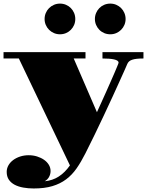

<svg xmlns="http://www.w3.org/2000/svg" viewBox="-24 -833 817 1066"><path d="M588.4 -642.6Q570.3 -642.6 554.7 -649.2Q539.1 -655.8 527.6 -667.5Q516.1 -679.2 509.5 -694.6Q502.9 -710 502.9 -727.5Q502.9 -745.1 509.5 -760.7Q516.1 -776.4 527.6 -788.1Q539.1 -799.8 554.7 -806.4Q570.3 -813 588.4 -813Q606 -813 621.3 -806.4Q636.7 -799.8 648.4 -788.1Q660.2 -776.4 666.7 -760.7Q673.3 -745.1 673.3 -727.5Q673.3 -710 666.7 -694.6Q660.2 -679.2 648.4 -667.5Q636.7 -655.8 621.3 -649.2Q606 -642.6 588.4 -642.6ZM309.1 -642.6Q291.5 -642.6 275.9 -649.2Q260.3 -655.8 248.5 -667.5Q236.8 -679.2 230.2 -694.6Q223.6 -710 223.6 -727.5Q223.6 -745.1 230.2 -760.7Q236.8 -776.4 248.5 -788.1Q260.3 -799.8 275.9 -806.4Q291.5 -813 309.1 -813Q326.7 -813 342.3 -806.4Q357.9 -799.8 369.4 -788.1Q380.9 -776.4 387.5 -760.7Q394 -745.1 394 -727.5Q394 -710 387.5 -694.6Q380.9 -679.2 369.4 -667.5Q357.9 -655.8 342.3 -649.2Q326.7 -642.6 309.1 -642.6ZM13.2 121.1Q13.2 102.1 22.7 85.2Q32.2 68.4 48.8 55.9Q65.4 43.5 87.6 36.1Q109.9 28.8 135.3 28.8Q159.7 28.8 181.6 35.6Q203.6 42.5 220.5 54.2Q237.3 65.9 247.1 82Q256.8 98.1 256.8 116.7Q256.8 133.8 248.3 149.4Q239.7 165 224.1 173.3Q267.6 169.4 302 147.2Q336.4 125 364.3 85.4L80.6 -508.3H-4.4V-543.5H450.7V-508.3H385.3L514.2 -210Q526.4 -236.8 539.8 -266.4Q553.2 -295.9 566.2 -325Q579.1 -354 590.8 -380.6Q602.5 -407.2 611.6 -428.2Q620.6 -449.2 626.2 -462.9Q631.8 -476.6 632.8 -479.5Q634.3 -482.9 634.3 -485.4Q634.3 -491.7 627.7 -496.1Q621.1 -500.5 609.1 -503.2Q597.2 -505.9 580.8 -507.1Q564.5 -508.3 544.9 -508.3V-543.5H772.5V-508.3Q751 -508.3 735.6 -506.6Q720.2 -504.9 709.5 -501.2Q698.7 -497.6 692.4 -491.7Q686 -485.8 682.6 -477.5Q680.7 -472.7 669.7 -447.8Q658.7 -422.9 641.1 -384.3Q623.5 -345.7 601.1 -296.4Q578.6 -247.1 553.2 -193.4Q527.8 -139.6 501.5 -85Q475.1 -30.3 449.7 19.5Q426.3 65.9 401.1 102.1Q376 138.2 343 162.8Q310.1 187.5 266.6 200.4Q223.1 213.4 163.1 213.4Q132.8 213.4 105.5 208.5Q78.1 203.6 57.6 192.9Q37.1 182.1 25.1 164.6Q13.2 147 13.2 121.1Z"/></svg>

Font: GravitasOne
Style: Regular
Weight: 400
Designer: Riccardo De Franceschi
Foundry: Sorkin Type Co.
Version: Version 1.001